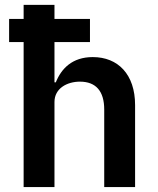

<svg xmlns="http://www.w3.org/2000/svg" viewBox="-20 -760 640 780"><path d="M201.3 0V-345.5C201.3 -401.3 252.8 -428.3 304.7 -428.3C369.7 -428.3 403.4 -389.6 403.4 -315V0H528.8V-333.1C528.8 -458.1 459.2 -528.1 356.9 -528.1C273.4 -528.1 229 -481.2 206.7 -425.4H201.3V-589.1H345.5V-683.2H201.3V-740.1H76V-683.2H17V-589.1H76V0Z"/></svg>

Font: Margiela Mono SemiBold
Style: Regular
Weight: 600
Designer: Mike Abbink, Paul van der Laan, Pieter van Rosmalen
Foundry: Bold Monday
Version: Version 2.003 2021